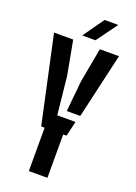

<svg xmlns="http://www.w3.org/2000/svg" viewBox="-178 -1037 783 1107"><g transform="rotate(20 213.0 -484.0)"><path d="M150 0V-266H129L13.5 -800H131L170 -590L194 -358H306L284.5 -266H264V0ZM237 -400 256 -590 294.5 -800H412L320 -400ZM172 -840 262.5 -968H346.5L253 -840Z"/></g></svg>

Font: Big Shoulders Stencil Text
Style: Bold
Weight: 700
Designer: Patric King
Foundry: XO Type Co
Version: Version 1.000